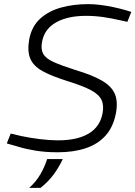

<svg xmlns="http://www.w3.org/2000/svg" viewBox="-20 -730 658 933"><path d="M260 10Q201 10 152.5 2Q104 -6 69 -17L13 -33L32 -81L83 -69Q125 -60 173.5 -54Q222 -48 261 -48Q356 -48 411 -81Q466 -114 478 -178Q486 -217 473.5 -244Q461 -271 422.5 -291.5Q384 -312 314 -334Q233 -359 187.5 -384Q142 -409 127 -445.5Q112 -482 122 -539Q134 -602 175.5 -639.5Q217 -677 277.5 -693.5Q338 -710 408 -710Q437 -710 468.5 -706Q500 -702 530.5 -695.5Q561 -689 589 -681L618 -672L599 -624L566 -631Q524 -641 482 -647Q440 -653 398 -653Q309 -653 253 -621.5Q197 -590 185 -530Q177 -493 189.5 -469.5Q202 -446 239.5 -429Q277 -412 346 -390Q430 -365 476.5 -337.5Q523 -310 538.5 -272.5Q554 -235 543 -178Q530 -112 492.5 -70.5Q455 -29 396 -9.5Q337 10 260 10ZM122 183Q156 152 176.5 116.5Q197 81 209 43H285Q268 80 242 116Q216 152 177 183Z"/></svg>

Font: REM ExtraLight
Style: Italic
Weight: 250
Italic angle: -11°
Designer: Octavio Pardo
Foundry: Ashler Design
Version: Version 1.005;gftools[0.9.28]